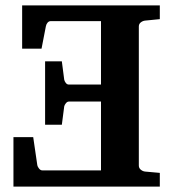

<svg xmlns="http://www.w3.org/2000/svg" viewBox="-20 -691 638 711"><path d="M571.8 -670.9V-620.1L517.1 -614.7Q508.8 -613.8 501.5 -608.2Q494.1 -602.5 494.1 -592.8V-78.1Q494.1 -68.4 501.5 -62.5Q508.8 -56.6 517.1 -55.7L571.8 -50.8V0H29.8V-183.1H103L118.2 -79.1Q119.1 -73.7 124.5 -66.9Q129.9 -60.1 136.2 -60.1H354V-314.9H234.9Q229 -314.9 223.9 -308.6Q218.8 -302.2 217.8 -296.9L209 -229H147V-463.9H209L217.8 -396Q218.8 -390.6 223.4 -384.3Q228 -377.9 234.9 -377.9H354V-612.8H168Q161.1 -612.8 156.2 -607.2Q151.4 -601.6 149.9 -593.8L133.8 -510.7H62V-670.9Z"/></svg>

Font: Charis SIL
Style: Bold
Weight: 700
Foundry: SIL International
Version: Version 4.112